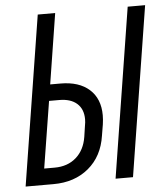

<svg xmlns="http://www.w3.org/2000/svg" viewBox="-52 -777 708 823"><g transform="rotate(-5 301.5 -365.0)"><path d="M25 0 141 -730H216L168 -427H212Q292 -427 336.5 -387Q381 -347 381 -276Q381 -258 378 -237L370 -189Q357 -101 296.5 -50.5Q236 0 145 0ZM487 0H412L528 -730H603ZM156 -70Q212 -70 248.5 -102Q285 -134 294 -190L301 -237Q304 -252 304 -265Q304 -309 277 -333Q250 -357 201 -357H157L111 -70Z"/></g></svg>

Font: JetBrains Mono Semi Light
Style: Italic
Weight: 350
Italic angle: -9°
Monospace: yes
Designer: Philipp Nurullin, Konstantin Bulenkov
Foundry: JetBrains
Version: 2.002